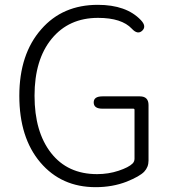

<svg xmlns="http://www.w3.org/2000/svg" viewBox="-20 -762 713 795"><path d="M376 13Q234 13 147 -89.5Q60 -192 60 -365Q60 -538 151 -641Q239 -742 385 -742Q503 -742 563 -679Q588 -653 569 -635Q550 -617 526 -643Q484 -688 386 -688Q265 -688 194 -601.5Q123 -515 123 -365.5Q123 -216 191.5 -128.5Q260 -41 382 -41Q429 -41 471 -55Q513 -69 529 -85Q537 -93 537 -105V-307Q537 -312 532 -312H404Q368 -312 368 -338Q368 -363 404 -363H559Q595 -363 595 -327V-97Q595 -70 577 -51Q559 -32 505 -10Q446 13 376 13Z"/></svg>

Font: Resource Han Rounded CN Light
Style: Regular
Weight: 300
Designer: Cyano Hao (round all glyphs); Ryoko NISHIZUKA 西塚涼子 (kana, bopomofo & ideographs); Paul D. Hunt (Latin, Greek & Cyrillic)
Foundry: Cyano Hao
Version: 0.990